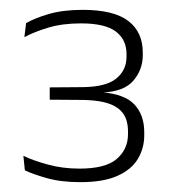

<svg xmlns="http://www.w3.org/2000/svg" viewBox="-20 -727 346 390"><path d="M143.5 -357Q104 -357 75 -365.2Q46 -373.5 30.5 -381L27.5 -410.5Q47 -401 77 -392.8Q107 -384.5 141.5 -384.5Q194.5 -384.5 217.2 -404.2Q240 -424 240 -454.5V-460Q240 -476 235 -487.8Q230 -499.5 219 -507.5Q208 -515.5 190.8 -519.5Q173.5 -523.5 149.5 -524L81 -524.5V-549.5L148 -550Q195.5 -550.5 216.2 -567.5Q237 -584.5 237 -612V-617.5Q237 -646.5 215.2 -663Q193.5 -679.5 144.5 -679.5Q107 -679.5 78.5 -671Q50 -662.5 29.5 -651.5L33 -680Q50 -690 79 -698.5Q108 -707 148 -707Q211 -707 240.5 -684.5Q270 -662 270 -620.5V-614.5Q270 -586 251.2 -563.5Q232.5 -541 187.5 -539L185 -536.5L187 -539.5Q233 -536 253 -514.8Q273 -493.5 273 -458.5V-452Q273 -426 260 -404.2Q247 -382.5 218.5 -369.8Q190 -357 143.5 -357Z"/></svg>

Font: Anek Telugu ExtraLight
Style: Regular
Weight: 250
Version: Version 1.003